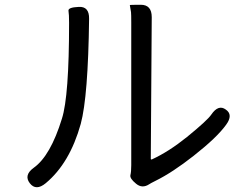

<svg xmlns="http://www.w3.org/2000/svg" viewBox="-20 -770 1040 806"><path d="M172 -1Q131 33 105 -1Q79 -35 122 -66Q192 -116 240 -272Q270 -366 270 -674Q270 -710 267.5 -724.5Q265 -739 310 -741Q355 -744 354 -691Q350 -365 319 -250Q273 -85 172 -1ZM607 3Q577 23 551 1Q524 -21 527.5 -35Q531 -49 531 -77V-676Q531 -710 530 -719Q525 -747 525 -748.5Q525 -750 571 -750Q617 -750 617 -698L613 -104Q613 -99 618 -101Q688 -133 765 -195Q851 -265 867 -289Q897 -333 928 -310Q960 -288 929 -246Q891 -193 793 -116Q704 -46 633 -11Q611 0 607 3Z"/></svg>

Font: Resource Han Rounded HK
Style: Regular
Weight: 400
Designer: Cyano Hao (round all glyphs); Ryoko NISHIZUKA  (kana, bopomofo & ideographs); Paul D. Hunt (Latin, Greek & Cyrillic); Sa
Foundry: Cyano Hao
Version: 0.990